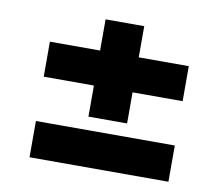

<svg xmlns="http://www.w3.org/2000/svg" viewBox="-65 -647 816 700"><g transform="rotate(10 343.0 -296.5)"><path d="M85.9 -323.2V-452.8H271.7V-568.2H414.8V-452.8H600.1V-323.2H414.8V-208.1H271.7V-323.2ZM85.9 -24.9V-159.1H600.1V-24.9Z"/></g></svg>

Font: Inter P Extra Bold
Style: Regular
Weight: 800
Designer: Rasmus Andersson
Foundry: rsms
Version: Version 3.018;git-588b23468